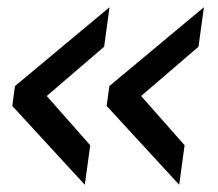

<svg xmlns="http://www.w3.org/2000/svg" viewBox="-20 -512 604 532"><path d="M476.5 0 491.5 -109.5 371 -246 530 -382.5 545 -492 283 -273.5 275.5 -218.5ZM215 0 230 -109.5 109.5 -246 268.5 -382.5 283.5 -492 21.5 -273.5 14 -218.5Z"/></svg>

Font: Mohave Medium
Style: Italic
Weight: 500
Italic angle: -8°
Designer: Gumpita Rahayu
Foundry: Tokotype
Version: Version 2.002; ttfautohint (v1.8.3)